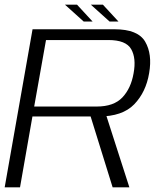

<svg xmlns="http://www.w3.org/2000/svg" viewBox="-23 -800 690 820"><path d="M-3 0H62.5L115.5 -302.5H398.5Q500 -302.5 550.2 -354.5Q600.5 -406.5 614 -488Q628 -569 597 -622Q566 -675 466.5 -675H116ZM458 0H529.5L424.5 -326.5L358 -322ZM123 -345 173.5 -629H440Q515 -629 537.2 -590.2Q559.5 -551.5 547.5 -487Q536.5 -423 499.8 -384Q463 -345 390 -345ZM445 -708H483L416.5 -780H365ZM334.5 -708H372.5L306 -780H254.5Z"/></svg>

Font: Anybody SemiExpanded Light
Style: Italic
Weight: 300
Width: 6
Italic angle: -10°
Version: Version 1.113;gftools[0.9.25]